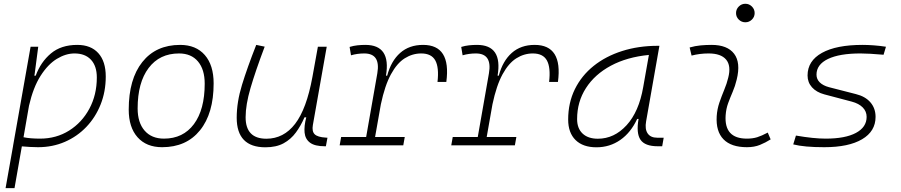

<svg xmlns="http://www.w3.org/2000/svg" viewBox="-20 -763 4728 1008"><path d="M56.2 224.6H9.3L49.3 -0.5Q48.8 -0.5 48.3 -0.5L49.3 -1.5L140.6 -517.6H180.7L162.1 -375.5L160.2 -365.7H167.5Q193.8 -437.5 247.3 -482.4Q300.8 -527.3 385.7 -527.3Q457 -527.3 496.1 -484.1Q535.2 -440.9 535.2 -361.3Q535.2 -282.2 508.3 -214.6Q481.4 -147 433.3 -96.7Q385.3 -46.4 320.6 -18.3Q255.9 9.8 179.7 9.8Q158.2 9.8 137.2 8.5Q116.2 7.3 94.7 5.4ZM103.5 -42.5Q137.7 -35.2 190.4 -35.2Q275.4 -35.2 342.8 -77.4Q410.2 -119.6 449.2 -192.4Q488.3 -265.1 488.3 -356.4Q488.3 -416.5 457.5 -449.5Q426.8 -482.4 371.1 -482.4Q325.2 -482.4 278.3 -453.9Q231.4 -425.3 192.9 -364.7Q154.3 -304.2 132.3 -208Z M831.1 9.8Q748.5 9.8 702.1 -42.5Q655.8 -94.7 655.8 -187.5Q655.8 -347.7 727.3 -437.5Q798.8 -527.3 925.8 -527.3Q1008.8 -527.3 1055.2 -474.1Q1101.6 -420.9 1101.6 -325.2Q1101.6 -167.5 1030 -78.9Q958.5 9.8 831.1 9.8ZM840.8 -35.2Q941.4 -35.2 998 -111.3Q1054.7 -187.5 1054.7 -323.7Q1054.7 -398.4 1019.3 -440.4Q983.9 -482.4 919.9 -482.4Q817.9 -482.4 760.3 -406Q702.6 -329.6 702.6 -193.8Q702.6 -119.1 739.3 -77.1Q775.9 -35.2 840.8 -35.2Z M1373.5 10.3Q1222.7 10.3 1222.7 -145Q1222.7 -227.1 1250.5 -317.6Q1278.3 -408.2 1325.2 -527.3L1369.6 -518.1Q1320.8 -388.7 1295.2 -300.8Q1269.5 -212.9 1269.5 -147.5Q1269.5 -34.7 1378.4 -34.7Q1469.2 -34.7 1529.3 -112.8Q1589.4 -190.9 1620.1 -358.4L1648.9 -517.6H1695.3L1622.6 -106.9Q1616.7 -73.2 1632.1 -58.1Q1647.5 -43 1690.4 -40.5L1699.2 -40L1690.9 4.9H1685.5Q1632.8 4.9 1607.7 -13.9Q1582.5 -32.7 1579.1 -66.7Q1575.7 -100.6 1587.9 -147H1578.6Q1559.6 -103 1533.4 -67.4Q1507.3 -31.7 1468.8 -10.7Q1430.2 10.3 1373.5 10.3Z M1763.2 0 1771 -43.9H1902.3L1960.9 -377.9Q1979 -482.4 1892.6 -482.4Q1856.4 -482.4 1822.8 -472.7L1815.4 -516.6Q1835.9 -522.9 1856.7 -525.1Q1877.4 -527.3 1898.4 -527.3Q2033.7 -527.3 2006.3 -365.7H2012.7Q2033.2 -442.9 2080.8 -485.1Q2128.4 -527.3 2201.2 -527.3Q2349.1 -527.3 2323.2 -333H2276.9Q2285.6 -408.7 2265.4 -445.6Q2245.1 -482.4 2191.4 -482.4Q2145.5 -482.4 2105 -457Q2064.5 -431.6 2032.5 -373Q2000.5 -314.5 1979.5 -215.3L1949.2 -43.9H2105L2097.2 0Z M2349.1 0 2356.9 -43.9H2488.3L2546.9 -377.9Q2564.9 -482.4 2478.5 -482.4Q2442.4 -482.4 2408.7 -472.7L2401.4 -516.6Q2421.9 -522.9 2442.6 -525.1Q2463.4 -527.3 2484.4 -527.3Q2619.6 -527.3 2592.3 -365.7H2598.6Q2619.1 -442.9 2666.7 -485.1Q2714.4 -527.3 2787.1 -527.3Q2935.1 -527.3 2909.2 -333H2862.8Q2871.6 -408.7 2851.3 -445.6Q2831.1 -482.4 2777.3 -482.4Q2731.4 -482.4 2690.9 -457Q2650.4 -431.6 2618.4 -373Q2586.4 -314.5 2565.4 -215.3L2535.2 -43.9H2690.9L2683.1 0Z M3111.3 10.3Q3040.5 10.3 3001.7 -27.8Q2962.9 -65.9 2962.9 -135.3Q2962.9 -223.1 2998 -294.7Q3033.2 -366.2 3096.7 -417Q3160.2 -467.8 3246.1 -495.1Q3332 -522.5 3433.1 -522.5H3441.9L3372.1 -126Q3364.7 -85.4 3380.1 -62.7Q3395.5 -40 3430.2 -40H3464.4L3456.5 4.9H3433.6Q3365.7 4.9 3342.5 -29.5Q3319.3 -64 3332.5 -138.7H3325.2Q3292 -66.9 3236.6 -28.3Q3181.2 10.3 3111.3 10.3ZM3118.7 -34.7Q3204.6 -34.7 3269.5 -105.5Q3334.5 -176.3 3356.9 -306.2L3386.7 -474.6Q3271.5 -463.4 3187 -418Q3102.5 -372.6 3056.2 -300.5Q3009.8 -228.5 3009.8 -137.7Q3009.8 -88.9 3038.6 -61.8Q3067.4 -34.7 3118.7 -34.7Z M4010.7 -66.9 4025.9 -31.2Q3999 -14.2 3969.5 -2.2Q3939.9 9.8 3901.4 9.8Q3818.8 9.8 3778.3 -31.7Q3737.8 -73.2 3742.7 -153.3Q3745.1 -189.9 3756.8 -224.4Q3768.6 -258.8 3782.2 -291.5Q3795.9 -324.2 3803.2 -355Q3819.3 -417.5 3792.2 -450Q3765.1 -482.4 3700.2 -482.4Q3653.8 -482.4 3610.8 -471.2L3600.6 -513.7Q3629.4 -522 3658.2 -524.7Q3687 -527.3 3715.8 -527.3Q3798.8 -527.3 3834.2 -480.7Q3869.6 -434.1 3847.7 -345.2Q3839.4 -310.5 3826.4 -280.5Q3813.5 -250.5 3802.7 -221.2Q3792 -191.9 3789.6 -157.7Q3781.2 -35.2 3900.9 -35.2Q3931.6 -35.2 3955.1 -42.5Q3978.5 -49.8 4010.7 -66.9ZM3893.1 -646Q3873 -646 3858.6 -660.2Q3844.2 -674.3 3844.2 -694.3Q3844.2 -714.4 3858.6 -728.8Q3873 -743.2 3893.1 -743.2Q3913.1 -743.2 3927.5 -728.8Q3941.9 -714.4 3941.9 -694.3Q3941.9 -674.3 3927.5 -660.2Q3913.1 -646 3893.1 -646Z M4307.1 9.8Q4201.7 9.8 4144.5 -4.9L4158.7 -51.3Q4251 -35.2 4314.9 -35.2Q4417.5 -35.2 4473.6 -65.2Q4529.8 -95.2 4529.8 -149.4Q4529.8 -178.2 4509.3 -199Q4488.8 -219.7 4451.7 -229.5L4307.6 -267.6Q4266.1 -278.8 4242.9 -304.7Q4219.7 -330.6 4219.7 -366.7Q4219.7 -443.4 4295.2 -485.4Q4370.6 -527.3 4508.3 -527.3Q4535.6 -527.3 4567.9 -524.9Q4600.1 -522.5 4631.3 -517.6L4618.7 -475.6Q4540.5 -482.4 4497.6 -482.4Q4387.2 -482.4 4326.9 -453.4Q4266.6 -424.3 4266.6 -371.1Q4266.6 -347.2 4283.9 -330.3Q4301.3 -313.5 4332.5 -305.2L4473.6 -269Q4522.9 -256.8 4549.8 -225.6Q4576.7 -194.3 4576.7 -149.4Q4576.7 -73.7 4506.1 -32Q4435.5 9.8 4307.1 9.8Z"/></svg>

Font: Cascadia Mono PL ExtraLight
Style: Italic
Weight: 200
Italic angle: -10°
Monospace: yes
Designer: Aaron Bell
Foundry: Saja Typeworks
Version: Version 2404.023; ttfautohint (v1.8.4)